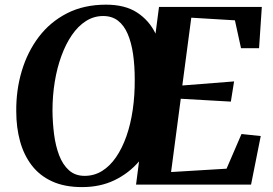

<svg xmlns="http://www.w3.org/2000/svg" viewBox="-20 -772 1140 803"><path d="M323 10.5Q250 10.5 197.8 -13.5Q145.5 -37.5 112.5 -80.8Q79.5 -124 63.8 -181.5Q48 -239 48 -306Q47 -394.5 71 -475Q95 -555.5 142.5 -618Q190 -680.5 260.5 -716.5Q331 -752.5 423.5 -752.5Q503 -752.5 553.5 -719.5Q604 -686.5 630.5 -631.5L645 -743H1075L1063.5 -570.5H988L962.5 -687L780 -698L742.5 -414.5L959 -431.5L945.5 -347L736 -359L695.5 -52.5L927.5 -66.5L990 -211.5L1070.5 -203L1030 0H549L561.5 -97Q519 -47.5 459.2 -18.5Q399.5 10.5 323 10.5ZM334 -36.5Q374 -36.5 407 -57Q440 -77.5 465.5 -114.8Q491 -152 508.8 -202.5Q526.5 -253 535.2 -313.2Q544 -373.5 543.5 -440Q543.5 -497.5 536.5 -545.8Q529.5 -594 514.2 -629.8Q499 -665.5 473.8 -685.2Q448.5 -705 411.5 -705Q372.5 -705 339.5 -684Q306.5 -663 280.8 -625.5Q255 -588 236.8 -538Q218.5 -488 209 -429.8Q199.5 -371.5 199.5 -309.5Q200 -258.5 206.2 -210Q212.5 -161.5 227.5 -122.2Q242.5 -83 268.5 -59.8Q294.5 -36.5 334 -36.5Z"/></svg>

Font: Merriweather 60pt
Style: Bold Italic
Weight: 700
Italic angle: -7.8°
Version: Version 2.101